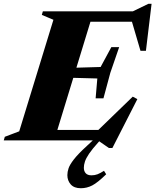

<svg xmlns="http://www.w3.org/2000/svg" viewBox="-62 -745 824 1019"><path d="M221.5 -640 160 -666 165.5 -685H435L225.5 0H-42L-36.5 -19L40 -48ZM445.5 -223 454.5 -328.5 250 -334 266 -383.5 472 -389.5 529 -495H570.5L523.5 -358.5L487 -223ZM712.5 -475.5H683.5L632 -651L668 -629.5H315L334.5 -685H643.5L726 -725H742.5ZM516 40.5 457.5 0H125L145.5 -55.5H507.5L440.5 -36.5L642.5 -232L667 -219L534.5 40.5ZM383 145.5Q383 163.5 393 174.5Q403 185.5 423.5 185.5Q441 185.5 455.8 179.8Q470.5 174 490 161.5L501.5 180Q456.5 224 427.8 239Q399 254 367 254Q331.5 254 313.5 233.8Q295.5 213.5 295.5 184.5Q295.5 167.5 301.8 148.5Q308 129.5 330 101Q352 72.5 399 29.5L464.5 -31.5H497L460.5 9.5Q427.5 46 411 70.5Q394.5 95 388.8 112.5Q383 130 383 145.5Z"/></svg>

Font: Newsreader 36pt ExtraBold
Style: Italic
Weight: 800
Italic angle: -17°
Designer: Hugues Gentile
Foundry: Production Type
Version: Version 1.003